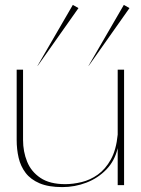

<svg xmlns="http://www.w3.org/2000/svg" viewBox="-20 -756 573 783"><path d="M234 7Q178 7 141.5 -8.5Q105 -24 84.5 -51Q64 -78 56 -112.5Q48 -147 48 -185V-472H74V-185Q74 -138 90.5 -97Q107 -56 145 -30.5Q183 -5 246 -5Q278 -5 313 -13.5Q348 -22 379 -44Q410 -66 432 -105.5Q454 -145 460 -207V-472H486V-1H460V-152Q448 -100 413.5 -64.5Q379 -29 332 -11Q285 7 234 7ZM137 -492 132 -486 277 -736 300 -723ZM345 -492 340 -486 485 -736 508 -723Z"/></svg>

Font: Panamera Thin
Style: Regular
Weight: 100
Designer: Bastien Sozeau
Foundry: NBR — Bastien Sozeau
Version: Version 3.003;gftools[0.9.33]